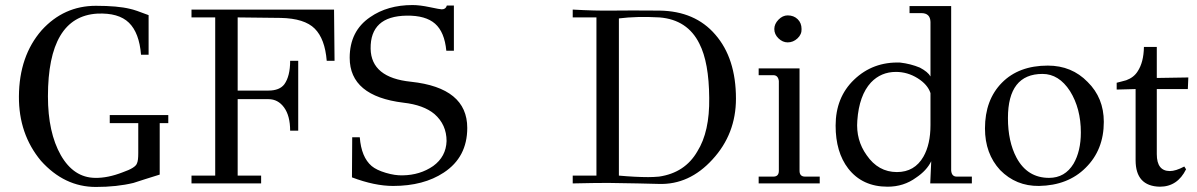

<svg xmlns="http://www.w3.org/2000/svg" viewBox="-20 -727 4744 761"><path d="M647 -271V-239H613V-35Q592 -29 554 -16.5Q516 -4 509 -2Q443 14 360 14Q235 14 142 -90Q54 -196 55 -345Q56 -505 145 -607Q233 -704 360 -704Q446 -704 495 -692Q515 -688 569 -667V-510H539Q532 -597 491 -637Q450 -677 365 -673Q170 -661 170 -345Q170 -202 221 -112Q272 -23 357 -22Q407 -21 466 -44Q518 -62 523 -80Q528 -90 528 -120V-239H415V-271Z M1304 -689 1306 -486H1275Q1268 -573 1227.5 -613.5Q1187 -654 1093 -656L922 -658V-368H1044Q1088 -368 1107 -393Q1130 -425 1130 -486H1162V-209H1130Q1130 -268 1106 -301Q1082 -334 1044 -334H922V-31H1015V0H739V-31H833V-658H739V-689Z M1832 -220Q1832 -104 1739 -43Q1659 10 1538 10Q1465 10 1375 -24L1376 -183H1406Q1412 -104 1453 -69Q1472 -53 1509 -42Q1546 -31 1576 -32Q1645 -33 1697 -69Q1748 -106 1750 -168Q1750 -233 1702 -275Q1659 -311 1579 -320Q1366 -346 1366 -498Q1366 -604 1447 -659Q1516 -707 1615 -707Q1644 -707 1684 -698.5Q1724 -690 1731 -690Q1747 -690 1751 -705H1779V-526H1749Q1742 -600 1704.5 -633Q1667 -666 1592 -665Q1519 -664 1483.5 -631Q1448 -598 1449 -534Q1451 -419 1609 -403Q1832 -379 1832 -220Z M2897 -336Q2897 -196 2804 -95Q2712 6 2591 2Q2527 0 2390 -2Q2336 -2 2250 0V-31H2344V-658H2250V-689Q2339 -684 2405 -685Q2477 -686 2594 -685Q2735 -683 2815 -590Q2897 -496 2897 -336ZM2791 -339Q2790 -480 2752 -554Q2705 -649 2594 -658Q2504 -663 2433 -654V-31Q2500 -25 2549 -25Q2570 -25 2592 -27Q2695 -42 2744 -127Q2793 -205 2791 -339Z M3157 -612Q3158 -591 3141 -575Q3124 -559 3102 -559Q3082 -559 3065.5 -575Q3049 -591 3049 -612Q3049 -632 3065.5 -649Q3082 -666 3102 -666Q3126 -666 3141.5 -651Q3157 -636 3157 -612ZM3149 -456V-50Q3149 -27 3171 -27H3229V0H2987V-27H3045Q3067 -27 3067 -50V-406Q3064 -429 3045 -429H2987V-456Z M3832 -27V0H3667L3671 -88Q3653 -51 3611 -23Q3562 13 3498 13Q3398 13 3342 -59Q3292 -124 3292 -229Q3292 -341 3365 -411Q3440 -483 3548 -479Q3590 -474 3626 -459Q3658 -442 3668 -424V-640Q3667 -675 3632 -675H3585V-703H3750V-51Q3752 -27 3772 -27ZM3668 -231V-358Q3657 -392 3617 -417Q3577 -442 3531 -442Q3472 -442 3432 -400Q3385 -349 3378 -249Q3372 -172 3415 -112Q3461 -45 3535 -45Q3605 -45 3640 -106Q3668 -155 3668 -231Z M4355 -244Q4355 -133 4283 -62Q4213 8 4098 10Q4007 11 3944 -53Q3884 -118 3884 -218Q3884 -331 3951 -399Q4018 -467 4133 -467Q4228 -467 4291 -402Q4355 -339 4355 -244ZM4264 -202Q4264 -297 4221 -366Q4177 -434 4112 -434Q3975 -434 3975 -259Q3975 -166 4009 -102Q4052 -22 4138 -22Q4201 -22 4235 -78Q4264 -128 4264 -202Z M4514 -541H4565V-418L4690 -420L4688 -374H4565V-116Q4565 -49 4617 -49Q4640 -49 4674 -67L4681 -56Q4647 13 4577 13Q4481 11 4481 -92V-374L4406 -372V-399Q4413 -401 4425.5 -404Q4438 -407 4444 -409Q4474 -420 4489 -444Q4513 -480 4514 -541Z"/></svg>

Font: GFS Didot
Style: Regular
Weight: 400
Designer: Takis Katsoulidis and George D. Matthiopoulos
Foundry: Takis Katsoulidis and George D. Matthiopoulos
Version: Version 1.0